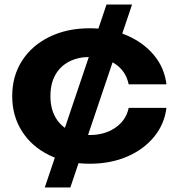

<svg xmlns="http://www.w3.org/2000/svg" viewBox="-20 -709 784 849"><path d="M451 -689H564L291 120H178ZM716 -232Q707 -159 660.5 -103Q614 -47 541 -16Q468 15 377 15Q276 15 198.5 -22.5Q121 -60 77.5 -128Q34 -196 34 -284Q34 -373 77.5 -440.5Q121 -508 198.5 -546Q276 -584 377 -584Q468 -584 541 -552.5Q614 -521 660.5 -465.5Q707 -410 716 -336H549Q537 -394 490.5 -425.5Q444 -457 377 -457Q325 -457 285.5 -436.5Q246 -416 224.5 -377.5Q203 -339 203 -284Q203 -230 224.5 -191.5Q246 -153 285.5 -132.5Q325 -112 377 -112Q444 -112 491 -145Q538 -178 549 -232Z"/></svg>

Font: Unbounded Medium
Style: Regular
Weight: 500
Designer: Luke Prowse, Jean-Baptiste Morizot, Fátima Lázaro, Florian Runge
Foundry: NaN
Version: Version 1.700